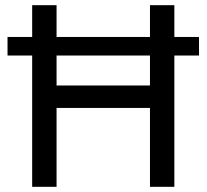

<svg xmlns="http://www.w3.org/2000/svg" viewBox="-20 -720 796 740"><path d="M104 0V-506H9V-577.5H104V-700H198V-577.5H558V-700H652V-577.5H747V-506H652V0H558V-304H198V0ZM198 -390.5H558V-506H198Z"/></svg>

Font: Geologica Light
Style: Regular
Weight: 300
Designer: Sindre Bremnes, Frode Helland
Foundry: Monokrom Skriftforlag AS
Version: Version 1.010; ttfautohint (v1.8.4.7-5d5b);gftools[0.9.28]